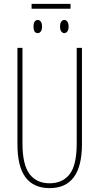

<svg xmlns="http://www.w3.org/2000/svg" viewBox="-20 -961 513 991"><path d="M403 -217Q403 10 236 10Q154 10 112 -45.5Q70 -101 70 -217V-714H96V-221Q96 -112 132 -63.5Q168 -15 236 -15Q303 -15 339.5 -62Q376 -109 376 -221V-714H403ZM344 -916H143V-941H344ZM197 -824Q197 -807 190.5 -798.5Q184 -790 175 -790Q153 -790 153 -824Q153 -841 159 -849.5Q165 -858 175 -858Q184 -858 190.5 -849.5Q197 -841 197 -824ZM334 -824Q334 -807 327.5 -798.5Q321 -790 312 -790Q303 -790 296.5 -798.5Q290 -807 290 -824Q290 -841 296.5 -849.5Q303 -858 312 -858Q321 -858 327.5 -849.5Q334 -841 334 -824Z"/></svg>

Font: Noto Sans Display Thin Cond
Style: Regular
Weight: 250
Width: 3
Designer: Monotype Design team
Foundry: Monotype Imaging Inc.
Version: Version 1.000